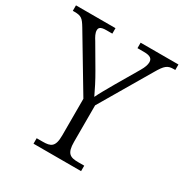

<svg xmlns="http://www.w3.org/2000/svg" viewBox="-174 -843 930 972"><g transform="rotate(30 291.5 -357.0)"><path d="M156 0H434V-32H399C352 -32 329 -42 329 -111V-324L503 -620C532 -670 546 -682 581 -682H591V-714H370V-682H408C445 -682 458 -671 458 -650C458 -636 452 -618 439 -596L361 -463C337 -421 315 -383 304 -359C288 -393 267 -435 243 -476L167 -606C156 -623 146 -641 146 -657C146 -671 152 -682 188 -682H223V-714H-8V-682H3C42 -682 52 -672 75 -634L261 -323V-109C261 -41 238 -32 191 -32H156Z"/></g></svg>

Font: Noto Serif Devanagari Light
Style: Regular
Weight: 300
Designer: Universal Thirst, Indian Type Foundry and the Monotype Design Team
Foundry: Monotype Imaging Inc.
Version: Version 2.004